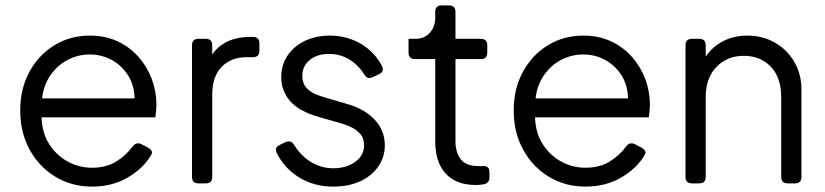

<svg xmlns="http://www.w3.org/2000/svg" viewBox="-20 -680 3058 712"><path d="M321 12Q246 12 185.5 -24.5Q125 -61 90 -125Q55 -189 55 -270Q55 -351 89 -413.5Q123 -476 181.5 -512Q240 -548 313 -548Q371 -548 416.5 -526.5Q462 -505 494 -468.5Q526 -432 543 -386.5Q560 -341 560 -293Q560 -283 559 -270.5Q558 -258 556 -245H134Q136 -187 162.5 -145.5Q189 -104 231 -81Q273 -58 321 -58Q373 -58 410 -80.5Q447 -103 472 -137Q486 -155 505 -145L528 -133Q550 -121 541 -106Q513 -57 455 -22.5Q397 12 321 12ZM313 -478Q269 -478 231 -458Q193 -438 167.5 -401.5Q142 -365 136 -315H479Q478 -363 455.5 -399.5Q433 -436 395.5 -457Q358 -478 313 -478Z M716 0Q692 0 692 -24V-512Q692 -536 716 -536H743Q767 -536 767 -512V-478Q788 -509 823.5 -526Q859 -543 908 -543H918Q942 -543 942 -519V-492Q942 -468 918 -468H895Q837 -468 802 -432Q767 -396 767 -330V-24Q767 0 743 0Z M1216 12Q1146 12 1091 -21Q1036 -54 1007 -111Q996 -133 1018 -143L1039 -153Q1059 -162 1071 -142Q1096 -102 1133.5 -79Q1171 -56 1216 -56Q1264 -56 1297 -79.5Q1330 -103 1330 -141Q1330 -169 1314 -185.5Q1298 -202 1277 -211Q1256 -220 1240 -224L1163 -246Q1089 -267 1056 -305Q1023 -343 1023 -393Q1023 -440 1047 -475Q1071 -510 1112 -529Q1153 -548 1203 -548Q1265 -548 1316.5 -518.5Q1368 -489 1396 -436Q1407 -414 1384 -404L1362 -394Q1342 -384 1330 -405Q1308 -440 1274.5 -460Q1241 -480 1200 -480Q1155 -480 1128 -457Q1101 -434 1101 -399Q1101 -372 1115 -356Q1129 -340 1147.5 -332Q1166 -324 1180 -320L1269 -294Q1334 -275 1370.5 -235Q1407 -195 1407 -141Q1407 -97 1382.5 -62Q1358 -27 1315 -7.5Q1272 12 1216 12Z M1744 6Q1672 6 1633 -36Q1594 -78 1594 -156V-461H1519Q1495 -461 1495 -485V-536H1520Q1554 -536 1574 -558.5Q1594 -581 1594 -615V-636Q1594 -660 1618 -660H1645Q1669 -660 1669 -636V-536H1763Q1787 -536 1787 -512V-485Q1787 -461 1763 -461H1669V-156Q1669 -116 1688 -90Q1707 -64 1757 -64H1770Q1795 -66 1795 -42V-22Q1795 1 1770 4Q1763 5 1756 5.5Q1749 6 1744 6Z M2151 12Q2076 12 2015.5 -24.5Q1955 -61 1920 -125Q1885 -189 1885 -270Q1885 -351 1919 -413.5Q1953 -476 2011.5 -512Q2070 -548 2143 -548Q2201 -548 2246.5 -526.5Q2292 -505 2324 -468.5Q2356 -432 2373 -386.5Q2390 -341 2390 -293Q2390 -283 2389 -270.5Q2388 -258 2386 -245H1964Q1966 -187 1992.5 -145.5Q2019 -104 2061 -81Q2103 -58 2151 -58Q2203 -58 2240 -80.5Q2277 -103 2302 -137Q2316 -155 2335 -145L2358 -133Q2380 -121 2371 -106Q2343 -57 2285 -22.5Q2227 12 2151 12ZM2143 -478Q2099 -478 2061 -458Q2023 -438 1997.5 -401.5Q1972 -365 1966 -315H2309Q2308 -363 2285.5 -399.5Q2263 -436 2225.5 -457Q2188 -478 2143 -478Z M2546 0Q2522 0 2522 -24V-512Q2522 -536 2546 -536H2573Q2597 -536 2597 -512V-470Q2621 -506 2661 -527Q2701 -548 2751 -548Q2808 -548 2853.5 -522Q2899 -496 2925.5 -450.5Q2952 -405 2952 -348V-24Q2952 0 2928 0H2901Q2877 0 2877 -24V-319Q2877 -392 2838.5 -432.5Q2800 -473 2738 -473Q2677 -473 2637 -432Q2597 -391 2597 -319V-24Q2597 0 2573 0Z"/></svg>

Font: Pitagon Sans Text
Style: Regular
Weight: 400
Designer: Travis Tran
Foundry: Pitagon
Version: Version 1.001; ttfautohint (v1.8.4.7-5d5b);gftools[0.9.26]